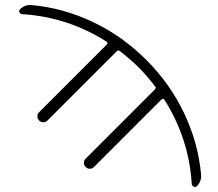

<svg xmlns="http://www.w3.org/2000/svg" viewBox="-20 -537 861 760"><path d="M776 155Q778 181 759 200Q754 205 747 202Q740 199 739 191Q728 12 631 -142Q630 -145 626 -145.5Q622 -146 620 -144L352 124Q345 131 335.5 131Q326 131 319 124Q312 117 312 107.5Q312 98 319 91L593 -183Q599 -189 594 -195Q561 -238 529 -270Q497 -302 454 -335Q448 -340 442 -334L168 -60Q161 -53 151.5 -53Q142 -53 135 -60Q128 -67 128 -76.5Q128 -86 135 -93L403 -361Q405 -363 405 -367Q405 -371 402 -372Q248 -470 67 -481Q60 -482 57 -488.5Q54 -495 59 -500Q78 -519 104 -517Q229 -506 346.5 -450.5Q464 -395 559 -300Q654 -205 709.5 -87.5Q765 30 776 155Z"/></svg>

Font: Rounded Mplus 1c Light
Style: Regular
Weight: 300
Version: Version 1.059.20150529